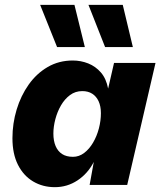

<svg xmlns="http://www.w3.org/2000/svg" viewBox="-20 -758 658 787"><path d="M204.8 9.2Q155.2 9.2 115.7 -14.3Q76.2 -37.8 53.6 -82.5Q31 -127.2 31 -191.6Q31 -251.8 48.2 -308.8Q65.4 -365.8 97.6 -411.3Q129.8 -456.8 175.6 -483.4Q221.4 -510 278.2 -510Q311.4 -510 341.6 -498Q371.8 -486 393.6 -460.9Q415.4 -435.8 423.2 -394.8L447.4 -500H617.4L501.4 0H347.4L364.4 -94.2Q339.8 -46.4 297.7 -18.6Q255.6 9.2 204.8 9.2ZM279.2 -115.2Q304 -115.2 325 -131.1Q346 -147 361.5 -173.4Q377 -199.8 385.3 -231.5Q393.6 -263.2 393.6 -294.2Q393.6 -322.4 384.3 -342.7Q375 -363 358.1 -373.8Q341.2 -384.6 317.4 -384.6Q288.8 -384.6 266.9 -368.3Q245 -352 230 -326.1Q215 -300.2 206.9 -269.5Q198.8 -238.8 198.8 -210.6Q198.8 -180.8 207.9 -159.4Q217 -138 234.6 -126.6Q252.2 -115.2 279.2 -115.2ZM285.2 -738 327.8 -565H214L144.6 -738ZM483.2 -738 524.6 -565H410.8L342.6 -738Z"/></svg>

Font: Work Sans
Style: Italic
Weight: 400
Italic angle: -13°
Designer: Wei Huang
Foundry: Wei Huang
Version: Version 2.012